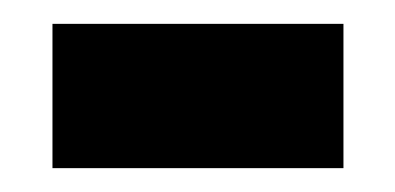

<svg xmlns="http://www.w3.org/2000/svg" viewBox="-20 -353 331 161"><path d="M24 -212H268V-333H24Z"/></svg>

Font: Noto Serif Georgian SemiCondensed Black
Style: Regular
Weight: 900
Width: 4
Designer: Monotype Design Team, Akaki Razmadze
Foundry: Google LLC
Version: Version 2.003